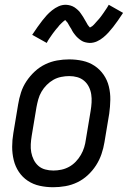

<svg xmlns="http://www.w3.org/2000/svg" viewBox="-20 -777 540 805"><path d="M203 8Q174 8 146.5 2Q119 -4 96.5 -19Q74 -34 59 -56.5Q44 -79 37.5 -106Q31 -133 31 -161.5Q31 -190 36 -219L56 -339Q60 -364 68 -389Q76 -414 91 -436.5Q106 -459 126 -477.5Q146 -496 170 -507.5Q194 -519 219.5 -523.5Q245 -528 270 -528Q299 -528 326.5 -522Q354 -516 376.5 -501Q399 -486 414.5 -463.5Q430 -441 436.5 -414Q443 -387 442.5 -358.5Q442 -330 438 -301L418 -181Q414 -156 405.5 -131Q397 -106 382.5 -83.5Q368 -61 348 -42.5Q328 -24 304 -12.5Q280 -1 254 3.5Q228 8 203 8ZM204 -62Q220 -62 237 -65.5Q254 -69 269.5 -77.5Q285 -86 297.5 -99Q310 -112 319 -127.5Q328 -143 333 -159.5Q338 -176 340 -192L360 -312Q363 -330 364 -347.5Q365 -365 362.5 -381.5Q360 -398 352.5 -413Q345 -428 332.5 -438.5Q320 -449 304 -453.5Q288 -458 270 -458Q254 -458 236.5 -454.5Q219 -451 204 -442.5Q189 -434 176 -421Q163 -408 154 -392.5Q145 -377 140.5 -360.5Q136 -344 133 -328L113 -208Q110 -190 109 -172.5Q108 -155 111 -138.5Q114 -122 121.5 -107Q129 -92 141 -81.5Q153 -71 169.5 -66.5Q186 -62 204 -62ZM176 -597 115 -631Q127 -649 137.5 -664Q148 -679 157.5 -691Q167 -703 176 -713Q185 -723 198 -733.5Q211 -744 225.5 -750.5Q240 -757 256 -757Q261 -757 266 -756Q271 -755 275 -754Q279 -753 283.5 -751Q288 -749 292 -746.5Q296 -744 299.5 -741Q303 -738 306.5 -735Q310 -732 313 -728.5Q316 -725 318.5 -721Q321 -717 324 -713Q327 -709 329 -705.5Q331 -702 333 -698.5Q335 -695 338 -690Q341 -685 343.5 -680.5Q346 -676 348 -672.5Q350 -669 354 -665Q358 -661 358 -660H355Q355 -661 359.5 -663Q364 -665 367 -667.5Q370 -670 373.5 -673.5Q377 -677 378.5 -679Q380 -681 382 -683Q384 -685 386 -687.5Q388 -690 390.5 -692.5Q393 -695 395 -697.5Q397 -700 399.5 -703Q402 -706 404.5 -709.5Q407 -713 409.5 -716.5Q412 -720 414.5 -723.5Q417 -727 419.5 -731Q422 -735 425 -739Q428 -743 430.5 -747.5Q433 -752 436 -757L496 -723Q484 -705 474 -690.5Q464 -676 454 -663.5Q444 -651 435 -641Q426 -631 413.5 -620.5Q401 -610 386.5 -603.5Q372 -597 356 -597Q351 -597 346 -598Q341 -599 336.5 -600Q332 -601 328 -603Q324 -605 320 -607.5Q316 -610 312.5 -613Q309 -616 305.5 -619Q302 -622 299 -625.5Q296 -629 293 -633Q290 -637 287 -641Q284 -645 282.5 -648.5Q281 -652 279 -655.5Q277 -659 273.5 -664Q270 -669 268 -673.5Q266 -678 263.5 -681.5Q261 -685 257 -689Q253 -693 254 -694H257L252 -692Q248 -689 245 -686.5Q242 -684 238.5 -680.5Q235 -677 233 -675Q231 -673 229 -671Q227 -669 225.5 -666.5Q224 -664 221.5 -661.5Q219 -659 217 -656.5Q215 -654 212.5 -651Q210 -648 207.5 -644.5Q205 -641 202.5 -638Q200 -635 197.5 -631Q195 -627 192 -623Q189 -619 186.5 -615Q184 -611 181 -606.5Q178 -602 176 -597Z"/></svg>

Font: Iosevka Oblique
Style: Regular
Weight: 400
Italic angle: -9°
Monospace: yes
Designer: Belleve Invis
Foundry: Belleve Invis
Version: Version 32.5.0; ttfautohint (v1.8.4)